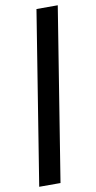

<svg xmlns="http://www.w3.org/2000/svg" viewBox="-98 -747 485 968"><g transform="rotate(-10 144.5 -262.5)"><path d="M21 180 163 -705H272L130 180Z"/></g></svg>

Font: Nunito Sans 7pt Condensed
Style: Bold Italic
Weight: 700
Width: 3
Italic angle: -9°
Designer: Vernon Adams
Foundry: Vernon Adams
Version: Version 3.101;gftools[0.9.27]